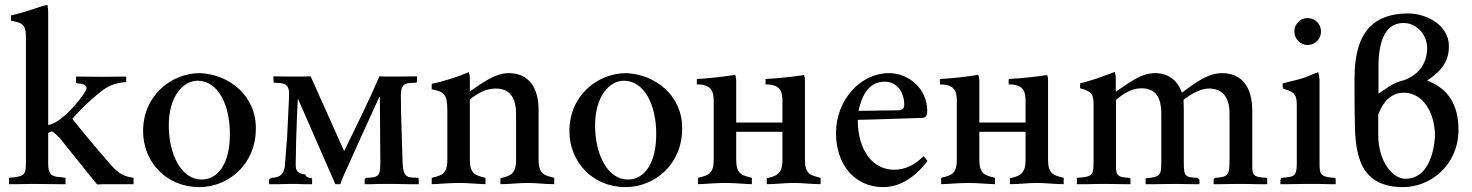

<svg xmlns="http://www.w3.org/2000/svg" viewBox="-20 -753 6018 785"><path d="M526 0V-26C488 -32 468 -40 435 -77C391 -127 314 -218 276 -267C315 -313 350 -343 377 -366C417 -400 441 -412 496 -418V-440C464 -440 435 -439 401 -439C401 -439 291 -440 291 -440V-413C321 -411 334 -405 334 -393C334 -374 236 -249 177 -242V-701C177 -713 176 -724 174 -733C163 -731 152 -728 141 -724C90 -707 64 -699 25 -690V-668L37 -666C78 -658 86 -644 86 -599V-84C86 -36 77 -31 17 -26V0H48C68 0 87 -1 110 -1H120C159 -1 186 0 217 0H248V-26L234 -28C195 -30 177 -36 177 -82V-209C182 -212 186 -215 191 -216C200 -213 205 -207 224 -189L350 -32L377 1C387 1 399 0 409 0H496Z M797 -454C682 -454 565 -364 565 -217C565 -94 657 12 795 12C913 12 1026 -80 1026 -227C1028 -358 921 -449 797 -454ZM788 -423C872 -423 920 -323 920 -206C920 -80 869 -19 804 -19C721 -19 670 -122 670 -240C670 -357 727 -423 788 -423Z M1692 0V-15C1692 -18 1691 -22 1691 -26C1649 -28 1628 -22 1626 -90C1624 -180 1619 -272 1619 -363C1619 -418 1645 -413 1684 -415C1684 -418 1685 -422 1685 -425V-441C1663 -441 1641 -440 1622 -440H1596H1554C1546 -440 1539 -441 1531 -441C1487 -337 1436 -236 1387 -135C1342 -237 1295 -339 1250 -441C1241 -441 1232 -440 1223 -440H1146C1131 -440 1113 -441 1098 -441V-425C1099 -422 1099 -418 1099 -415C1136 -413 1162 -415 1162 -369C1162 -356 1161 -346 1161 -340L1154 -194L1144 -68C1138 -42 1127 -27 1090 -26C1086 -24 1083 -22 1080 -19V0H1120C1136 0 1150 -1 1167 -1H1193C1201 -1 1208 0 1218 0H1256V-24C1238 -26 1231 -30 1228 -40C1197 -43 1188 -55 1189 -82L1191 -186C1191 -199 1197 -350 1198 -350L1351 0H1371C1378 -19 1384 -34 1394 -55C1439 -156 1485 -256 1531 -357H1533L1535 -91C1535 -34 1530 -27 1476 -26L1471 -19V0H1498C1509 0 1520 -1 1531 -1H1589C1612 -1 1631 0 1648 0Z M2182 -304C2182 -393 2143 -454 2060 -454C2007 -454 1955 -417 1901 -379V-433C1901 -443 1899 -451 1897 -458C1846 -437 1796 -421 1745 -410V-388C1795 -378 1809 -370 1809 -300V-100C1809 -40 1785 -36 1745 -26V0C1765 0 1816 -5 1856 -5C1896 -5 1945 0 1965 0V-26C1925 -36 1901 -40 1901 -100V-347C1933 -371 1966 -391 2006 -391C2064 -391 2090 -355 2090 -286V-100C2090 -40 2066 -34 2026 -24V0C2066 0 2097 -5 2137 -5C2177 -5 2206 0 2246 0V-26C2206 -36 2182 -40 2182 -100Z M2540 -454C2425 -454 2308 -364 2308 -217C2308 -94 2400 12 2538 12C2656 12 2769 -80 2769 -227C2771 -358 2664 -449 2540 -454ZM2531 -423C2615 -423 2663 -323 2663 -206C2663 -80 2612 -19 2547 -19C2464 -19 2413 -122 2413 -240C2413 -357 2470 -423 2531 -423Z M2990 -340V-425C2990 -432 2988 -440 2986 -447C2919 -436 2852 -431 2829 -430V-408C2889 -408 2898 -380 2898 -340V-100C2898 -40 2874 -36 2834 -26V0C2854 0 2905 -5 2945 -5C2985 -5 3034 0 3054 0V-26C3014 -36 2990 -40 2990 -100V-214H3179V-100C3179 -40 3155 -34 3115 -24V0C3155 0 3186 -5 3226 -5C3266 -5 3295 0 3335 0V-26C3295 -36 3271 -40 3271 -100V-340V-425C3271 -434 3270 -441 3267 -446C3225 -440 3168 -433 3110 -430V-408C3170 -408 3179 -380 3179 -340V-252H2990Z M3756 -114C3719 -79 3683 -59 3635 -59C3551 -59 3487 -135 3487 -263C3590 -265 3698 -270 3753 -271C3768 -274 3771 -284 3771 -301C3771 -386 3700 -454 3614 -454C3498 -454 3398 -344 3398 -209C3398 -83 3472 12 3591 12C3653 12 3716 -21 3772 -95C3767 -102 3762 -108 3756 -114ZM3597 -419C3646 -419 3677 -378 3677 -325C3677 -308 3670 -302 3647 -302C3601 -302 3557 -300 3512 -300H3490C3508 -383 3545 -419 3597 -419Z M3984 -340V-425C3984 -432 3982 -440 3980 -447C3913 -436 3846 -431 3823 -430V-408C3883 -408 3892 -380 3892 -340V-100C3892 -40 3868 -36 3828 -26V0C3848 0 3899 -5 3939 -5C3979 -5 4028 0 4048 0V-26C4008 -36 3984 -40 3984 -100V-214H4173V-100C4173 -40 4149 -34 4109 -24V0C4149 0 4180 -5 4220 -5C4260 -5 4289 0 4329 0V-26C4289 -36 4265 -40 4265 -100V-340V-425C4265 -434 4264 -441 4261 -446C4219 -440 4162 -433 4104 -430V-408C4164 -408 4173 -380 4173 -340V-252H3984Z M5161 0V-24L5158 -26C5109 -29 5100 -33 5100 -73V-301C5100 -397 5057 -454 4977 -454C4921 -454 4874 -420 4812 -374C4795 -425 4756 -454 4703 -454C4645 -454 4602 -418 4542 -378V-436C4541 -444 4540 -452 4538 -459C4490 -441 4439 -422 4396 -412V-392C4445 -380 4451 -366 4451 -325V-81C4451 -32 4438 -30 4383 -26V0H4425C4441 0 4457 -1 4476 -1H4505C4533 -1 4552 0 4576 0H4602V-22L4597 -26C4556 -28 4546 -33 4543 -60V-345C4574 -371 4607 -392 4647 -392C4703 -392 4728 -357 4728 -288V-85C4728 -35 4721 -29 4664 -24V0H4705C4730 0 4752 -1 4787 -1C4816 -1 4835 0 4858 0H4884V-19L4876 -26C4827 -28 4820 -31 4820 -87V-305C4820 -320 4819 -333 4819 -345C4853 -371 4890 -391 4923 -391C4976 -391 5007 -358 5007 -289V-101C5007 -35 5001 -29 4947 -26L4942 -19V0H4971C4993 0 5010 -1 5036 -1H5069C5087 -1 5105 0 5121 0Z M5326 -569C5357 -569 5381 -594 5381 -624C5381 -655 5357 -679 5326 -679C5297 -679 5272 -655 5272 -624C5272 -594 5297 -569 5326 -569ZM5441 0V-24L5435 -26C5379 -30 5375 -39 5375 -86V-427C5374 -438 5372 -449 5370 -458L5343 -448C5305 -429 5263 -423 5224 -412V-399L5227 -390C5265 -379 5282 -373 5282 -325V-87C5282 -33 5273 -29 5218 -26L5215 -17V0H5243C5267 0 5291 -1 5315 -1H5371C5386 -1 5400 0 5415 0Z M5943 -223C5943 -322 5903 -390 5815 -424C5883 -468 5904 -512 5904 -564C5904 -650 5814 -697 5739 -698C5570 -698 5518 -591 5518 -431C5518 -416 5518 -292 5519 -277C5519 -131 5532 12 5717 12C5828 12 5943 -77 5943 -223ZM5815 -555C5814 -486 5773 -444 5720 -425C5672 -414 5643 -387 5616 -370V-480C5616 -579 5641 -659 5718 -659C5775 -659 5815 -609 5815 -555ZM5847 -196C5840 -92 5799 -22 5727 -22C5672 -22 5615 -95 5615 -201V-284C5633 -334 5665 -374 5720 -374C5798 -374 5847 -292 5847 -196Z"/></svg>

Font: Sibila
Style: Regular
Weight: 400
Designer: Stefan Peev
Foundry: Context Ltd
Version: Version 1.000